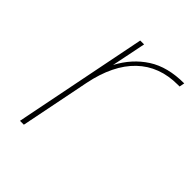

<svg xmlns="http://www.w3.org/2000/svg" viewBox="-155 -610 700 700"><g transform="rotate(45 195.0 -260.0)"><path d="M63 0 166 -517H186L159 -384Q193 -448 249 -484Q305 -520 390 -520L386 -500H377Q282 -500 221 -441.5Q160 -383 137 -270L83 0Z"/></g></svg>

Font: Montserrat Thin
Style: Italic
Weight: 100
Italic angle: -11.3°
Designer: Julieta Ulanovsky
Foundry: Julieta Ulanovsky
Version: Version 9.000; ttfautohint (v1.8.4.7-5d5b)